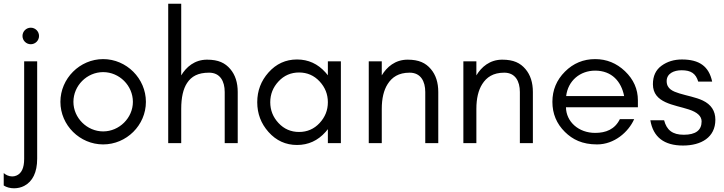

<svg xmlns="http://www.w3.org/2000/svg" viewBox="-45 -770 3894 1033"><path d="M120.5 -621C96 -621 76 -601 76 -576.5C76 -552 96 -532 120.5 -532C145 -532 165 -552 165 -576.5C165 -601 145 -621 120.5 -621ZM155 84V-440H85V85C85 133.7 70.8 163.7 42.5 175C35.2 177.9 27.8 179.2 20.7 179.2C2.4 179.2 -14.3 170.8 -25 161V228C-9.7 238 10.3 243 30.7 243C49.7 243 69.1 238.7 85.5 230C130.1 206.5 155 157.7 155 84Z M510 -452C384.4 -452 280 -347.6 280 -222C280 -95.9 384.8 7 510 7C635.2 7 740 -95.9 740 -222C740 -347.6 635.6 -452 510 -452ZM510 -63C423.3 -63 350 -135.6 350 -222C350 -309.3 422.7 -382 510 -382C597.3 -382 670 -309.3 670 -222C670 -135.6 596.7 -63 510 -63Z M1164 -275V0H1234V-275C1234 -326 1220.7 -367.2 1194 -398.5C1166.3 -431.1 1130.4 -449 1069 -449C1001.9 -449 956.6 -409.1 930 -364.4V-750H860V0L930 0V-184C930 -245.2 940.5 -291.7 961.5 -323.5C985.1 -359.3 1020.3 -379 1080 -379C1139.3 -379 1164 -333 1164 -275Z M1719 -220C1719 -177.2 1704.2 -139.8 1674.5 -108C1644.7 -76 1607.8 -60 1564 -60C1520.2 -60 1483.3 -76 1453.5 -108C1423.8 -139.8 1409 -177.2 1409 -220C1409 -262.8 1423.8 -300.2 1453.5 -332C1483.3 -364 1520.2 -380 1564 -380C1607.8 -380 1644.7 -364 1674.5 -332C1704.2 -300.2 1719 -262.8 1719 -220ZM1789 0V-440H1719V-364.9C1715.1 -370 1710.9 -375.1 1706.5 -380C1664.9 -426.7 1613.8 -450 1553 -450C1492.2 -450 1441.1 -426.7 1399.5 -380C1359.2 -334.7 1339 -281.4 1339 -220C1339 -158.6 1359.2 -105.3 1399.5 -60C1441.1 -13.3 1492.2 10 1553 10C1613.8 10 1664.9 -13.3 1706.5 -60C1710.9 -64.9 1715.1 -70 1719 -75.1V0Z M2009 -364.4V-440H1939V0H2009V-184C2009 -240 2019.5 -284.5 2040.5 -317.5C2063.8 -354.2 2098.8 -379 2159 -379C2218.3 -379 2243 -333 2243 -275L2243 0H2313V-275C2313 -326 2299.7 -367.2 2273 -398.5C2245.3 -431.1 2209.4 -449 2148 -449C2080.9 -449 2035.6 -409.1 2009 -364.4Z M2518 -364.4V-440H2448V0H2518V-184C2518 -240 2528.5 -284.5 2549.5 -317.5C2572.8 -354.2 2607.8 -379 2668 -379C2727.3 -379 2752 -333 2752 -275L2752 0H2822V-275C2822 -326 2808.7 -367.2 2782 -398.5C2754.3 -431.1 2718.4 -449 2657 -449C2589.9 -449 2544.6 -409.1 2518 -364.4Z M3367 -129H3290C3263 -74 3214.7 -55 3157 -55C3068 -55 3001 -115 3000 -193H3387L3387 -230C3387 -290.5 3363.8 -342.9 3317.5 -387C3272 -430.3 3218.5 -452 3157 -452C3093.7 -452 3039.5 -429.5 2994.5 -384.5C2949.5 -339.5 2927 -285.3 2927 -222C2927 -158.3 2949.5 -104.3 2994.5 -60C3035.5 -19.7 3087.4 7 3167.5 7C3259.9 7 3336 -59.2 3367 -129ZM3313 -253H3001C3011 -337 3077 -390 3157 -390C3247 -390 3298 -331 3313 -253Z M3528 -123H3454C3469.2 -32.3 3527.8 13 3629.8 13C3727.3 13 3803.8 -30.8 3803.8 -125.8C3803.8 -173.2 3781.2 -207.7 3735.9 -229.3C3699.1 -246.8 3650.9 -254.8 3610.4 -267.4C3576.1 -278.1 3541.8 -291.2 3541.8 -333.7C3541.8 -374.4 3580.5 -392 3621.9 -392C3673.2 -392 3698.4 -374.4 3711.6 -331H3786.6C3769.1 -413.2 3717.4 -450 3623.9 -450C3581.4 -450 3544.7 -438.7 3513.9 -416.2C3483.2 -393.7 3467.8 -360.7 3467.8 -316.9C3467.8 -215 3582.7 -206.9 3661 -181.1C3706.9 -166.2 3729.8 -144.8 3729.8 -116.9C3729.8 -69 3697.8 -45 3633.7 -45C3572.3 -45 3541.6 -71 3528 -123Z"/></svg>

Font: GI
Style: Regular
Weight: 400
Designer: Alfredo Marco Pradil
Version: Version 1.01 2015